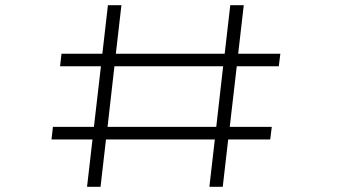

<svg xmlns="http://www.w3.org/2000/svg" viewBox="-20 -720 1340 740"><path d="M178.5 -182.5 184 -231H342L369 -464.5H211.5L217 -513H374.5L396 -700H448L426.5 -513H846L867.5 -700H919.5L898 -513H1060.5L1054.5 -464.5H892.5L865.5 -231H1027.5L1021.5 -182.5H859.5L838.5 0H787L808 -182.5H388.5L367.5 0H315.5L336.5 -182.5ZM394.5 -231H813.5L840 -464.5H421Z"/></svg>

Font: Trispace Expanded ExtraLight
Style: Regular
Weight: 200
Width: 7
Designer: Tyler Finck
Foundry: Etcetera Type Company
Version: Version 1.210; ttfautohint (v1.8.3)